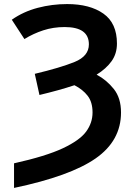

<svg xmlns="http://www.w3.org/2000/svg" viewBox="-20 -744 660 944"><path d="M49 180Q325 122 450 35Q575 -52 575 -191Q575 -262 539.5 -306.5Q504 -351 455 -377Q502 -406 528.5 -443Q555 -480 555 -530Q555 -630 488.5 -677Q422 -724 310 -724Q236 -724 165.5 -705.5Q95 -687 38 -647L100 -552Q144 -579 193 -595Q242 -611 298 -611Q417 -611 417 -526Q417 -468 347 -439.5Q277 -411 151 -381L174 -277Q220 -288 263.5 -300Q307 -312 346 -325Q387 -304 411 -273Q435 -242 435 -191Q435 -140 403.5 -97Q372 -54 289 -15Q206 24 49 59Z"/></svg>

Font: Noto Sans UI
Style: Bold
Weight: 700
Designer: Monotype Design Team
Foundry: Monotype Imaging Inc.
Version: Version 1.901